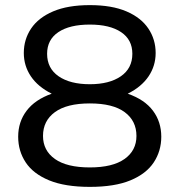

<svg xmlns="http://www.w3.org/2000/svg" viewBox="-20 -718 701 750"><path d="M331 12Q234 12 172 -13.5Q110 -39 80.5 -83.5Q51 -128 51 -184Q51 -242 84 -285.5Q117 -329 182 -352Q128 -379 100.5 -420Q73 -461 73 -511Q73 -564 101.5 -606.5Q130 -649 187.5 -673.5Q245 -698 331 -698Q417 -698 474 -673.5Q531 -649 559.5 -606.5Q588 -564 588 -511Q588 -461 560.5 -420Q533 -379 479 -352Q545 -329 577.5 -285.5Q610 -242 610 -184Q610 -128 580.5 -83.5Q551 -39 489.5 -13.5Q428 12 331 12ZM331 -64Q420 -64 466.5 -97Q513 -130 513 -187Q513 -246 467 -280Q421 -314 331 -314Q241 -314 194.5 -280Q148 -246 148 -187Q148 -130 194.5 -97Q241 -64 331 -64ZM331 -389Q407 -389 452 -420Q497 -451 497 -508Q497 -563 453 -592.5Q409 -622 331 -622Q252 -622 208 -592.5Q164 -563 164 -508Q164 -451 209 -420Q254 -389 331 -389Z"/></svg>

Font: Archivo SemiExpanded
Style: Regular
Weight: 400
Width: 6
Designer: Hector Gatti
Foundry: Omnibus-Type
Version: Version 2.001